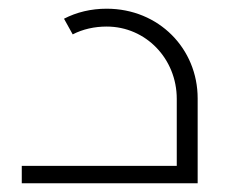

<svg xmlns="http://www.w3.org/2000/svg" viewBox="-20 -421 574 441"><path d="M30 0H434V-195C434 -309 345 -401 225 -401C189 -401 156 -393 127 -378L147 -342C170 -354 197 -360 225 -360C315 -360 386 -286 386 -194V-40H30Z"/></svg>

Font: Sulaf Light
Style: Regular
Weight: 300
Designer: Bandar Raffah (Arabic) and Santiago Orozco (Latin)
Foundry: Caramella and Typemade
Version: Version 1.005;PS 001.005;hotconv 1.0.88;makeotf.lib2.5.64775